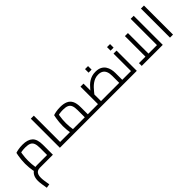

<svg xmlns="http://www.w3.org/2000/svg" viewBox="129 -1869 3352 3352"><g transform="rotate(-45 1805.0 -193.0)"><path d="M65.2 332.4Q55 274.8 47.5 223.8Q40 172.8 40 137Q40 72.4 62.2 26.5Q84.5 -19.3 126 -43.9Q167.5 -68.6 225.8 -68.6Q242.8 -68.6 279.4 -68.6Q316 -68.6 362.8 -68.6Q409.6 -68.6 458.2 -68.6Q506.8 -68.6 547.8 -68.6L473 0V-245Q473 -315.4 456.5 -356Q440 -396.7 401.6 -414.1Q363.1 -431.4 296.5 -431.4Q254.1 -431.4 212.6 -425.3Q171.1 -419.2 147.7 -409.4L192.7 -455.8Q186.9 -431.7 180.8 -395Q174.7 -358.4 171.1 -316Q167.5 -273.6 167.5 -232Q167.5 -187.7 171.2 -146.5Q174.9 -105.3 180 -75.3Q185.1 -45.3 188.5 -33.5L117.3 -12.9Q113.5 -26.3 107.7 -58.5Q101.9 -90.7 97.3 -135.9Q92.7 -181 92.7 -232Q92.7 -281.2 97.4 -327.6Q102.1 -374 108.6 -412.2Q115.1 -450.4 120.5 -473Q142.1 -482 190 -491Q237.9 -500 296.5 -500Q422 -500 484.9 -442.5Q547.8 -385 547.8 -245V0Q506.4 0 458 0Q409.6 0 363.1 0Q316.5 0 280.2 0Q243.8 0 225.8 0Q209.8 0 190.8 4.5Q171.8 9 154.3 22.5Q136.8 36 125.8 63.5Q114.8 91 114.8 137Q114.8 175.8 122.1 222.6Q129.4 269.4 138 320.8Z M794.8 0V-68.6H914.5V0ZM720 0V-717.9H794.8V0ZM914.5 0V-68.6Q927.7 -68.6 931.1 -59.1Q934.5 -49.7 934.5 -34.3Q934.5 -18.8 931.1 -9.4Q927.7 0 914.5 0Z M1478.5 0V-68.6H1586.2V0ZM914 0V-68.6H1478.5L1403.7 0V-245Q1403.7 -315.4 1387.3 -356Q1370.8 -396.7 1332.3 -414.1Q1293.8 -431.4 1227.3 -431.4Q1184.9 -431.4 1143.4 -425.3Q1101.9 -419.2 1078.5 -409.4L1123.4 -455.8Q1117.6 -431.7 1111.5 -395Q1105.4 -358.4 1101.8 -316Q1098.2 -273.6 1098.2 -232Q1098.2 -187.7 1101.9 -146.5Q1105.6 -105.3 1110.7 -75.3Q1115.8 -45.3 1119.2 -33.5L1048 -12.9Q1044.2 -26.3 1038.4 -58.5Q1032.6 -90.7 1028 -135.9Q1023.4 -181 1023.4 -232Q1023.4 -281.2 1028.1 -327.6Q1032.8 -374 1039.3 -412.2Q1045.8 -450.4 1051.2 -473Q1072.8 -482 1120.7 -491Q1168.7 -500 1227.3 -500Q1310.7 -500 1366.7 -475Q1422.7 -450 1450.6 -394.5Q1478.5 -339 1478.5 -245V0ZM914 0Q901.4 0 897.7 -9.4Q894 -18.8 894 -34.3Q894 -49.7 897.7 -59.1Q901.4 -68.6 914 -68.6ZM1586.2 0V-68.6Q1599.4 -68.6 1602.8 -59.1Q1606.2 -49.7 1606.2 -34.3Q1606.2 -18.8 1602.8 -9.4Q1599.4 0 1586.2 0Z M2328.9 0V-68.6H2436.5V0ZM1586 0V-68.6H2322.9L2254.1 -6V-241Q2254.1 -304.6 2236.7 -346.7Q2219.4 -388.9 2183.9 -410.2Q2148.5 -431.4 2095.3 -431.4Q2051.5 -431.4 2014.3 -417.5Q1977.1 -403.6 1944.9 -380.2Q1912.7 -356.8 1885.5 -328.4Q1858.3 -300.1 1835.3 -271.1Q1812.3 -242.1 1792.3 -217.4L1766.9 -285Q1791.9 -316 1817.4 -347Q1842.9 -378 1870.9 -405.5Q1898.9 -433 1932.4 -454Q1965.9 -475 2005.9 -487.5Q2045.9 -500 2095.9 -500Q2166.9 -500 2212.4 -476Q2257.9 -452 2283.4 -412.5Q2308.9 -373 2318.9 -328Q2328.9 -283 2328.9 -241V0ZM1728.8 -68.6V-500H1803.6V-68.6ZM1586 0Q1573.4 0 1569.7 -9.4Q1566 -18.8 1566 -34.3Q1566 -49.7 1569.7 -59.1Q1573.4 -68.6 1586 -68.6ZM2436.5 0V-68.6Q2449.7 -68.6 2453.1 -59.1Q2456.5 -49.7 2456.5 -34.3Q2456.5 -18.8 2453.1 -9.4Q2449.7 0 2436.5 0ZM2001.4 -573V-660.6H2076.2V-573Z M2437 0V-68.6H2579.3L2544.6 -40.1V-500H2619.4V0ZM2437 0Q2424.4 0 2420.7 -9.4Q2417 -18.8 2417 -34.3Q2417 -49.7 2420.7 -59.1Q2424.4 -68.6 2437 -68.6ZM2544.6 -573V-660.6H2619.4V-573Z M2741 0V-68.6H3228.9L3185.8 -24.1V-717.9H3260.6V0ZM2901.4 -68.6V-575.8H2976.1V-68.6Z M3439 0V-717.9H3513.8V0Z"/></g></svg>

Font: Titillium Web
Style: Bold
Weight: 700
Designer: Mohamed Gaber, Accademia di Belle Arti di Urbino
Foundry: Kief Type Foundry, Accademia di Belle Arti di Urbino
Version: Version 3.000